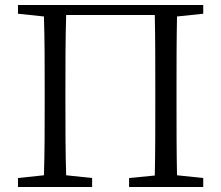

<svg xmlns="http://www.w3.org/2000/svg" viewBox="-20 -749 886 769"><path d="M794 -694V-729H52V-694L156 -683C159 -587 159 -489 159 -392V-337C159 -239 159 -142 156 -47L52 -36V0H349V-36L245 -47C242 -143 242 -240 242 -337V-392C242 -493 242 -592 245 -689H600C602 -591 602 -491 602 -392V-337C602 -239 602 -142 600 -46L497 -36V0H794V-36L689 -47C687 -143 687 -241 687 -337V-392C687 -491 687 -588 689 -683Z"/></svg>

Font: Source Han Serif
Style: Regular
Weight: 400
Designer: Ryoko NISHIZUKA 西塚涼子 (kana & ideographs); Frank Grießhammer (Latin, Greek & Cyrillic); Wenlong ZHANG 张文龙 (bopomofo); San
Foundry: Adobe Systems Incorporated
Version: Version 1.001;PS 1.001;hotconv 16.6.54;makeotf.lib2.5.65590